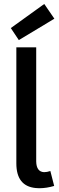

<svg xmlns="http://www.w3.org/2000/svg" viewBox="-20 -950 300 981"><path d="M180.7 11.7Q217.8 11.7 256.8 0L237.3 -76.2Q219.7 -70.3 205.1 -70.3Q166 -72.3 165 -125V-708H63.5V-115.2Q63.5 1 162.1 10.7Q171.9 11.7 180.7 11.7ZM257.8 -854.5 206.1 -929.7 35.2 -806.6 76.2 -745.1Z"/></svg>

Font: Yaldevi Colombo SemiBold
Style: Regular
Weight: 600
Designer: Sol Matas, Denzil Rajitha, Kosala Senevirathne and Pathum Egodawatta
Foundry: Mooniak
Version: Version 1.020 ; ttfautohint (v1.6)